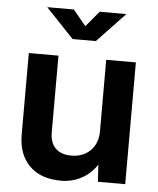

<svg xmlns="http://www.w3.org/2000/svg" viewBox="-55 -840 739 897"><g transform="rotate(5 314.0 -391.0)"><path d="M264 10Q169 10 116 -43Q63 -96 63 -189V-571H202V-212Q202 -162 228.5 -136.5Q255 -111 302 -111Q356 -111 390 -143.5Q424 -176 426 -230V-571H565V0H437L432 -80Q403 -36 359.5 -13Q316 10 264 10ZM261 -654 130 -792H255L315 -719L376 -792H501L370 -654Z"/></g></svg>

Font: BDO Grotesk DemiBold
Style: Regular
Weight: 600
Designer: Deni Anggara
Foundry: Lokal Container
Version: Version 2.000